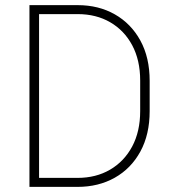

<svg xmlns="http://www.w3.org/2000/svg" viewBox="-20 -731 675 751"><path d="M284.2 -710.9Q365.7 -710.9 429.2 -674.8Q492.7 -638.7 529.1 -572.3Q565.4 -505.9 565.4 -414.6V-296.4Q565.4 -205.1 529.1 -138.4Q492.7 -71.8 429 -35.9Q365.2 0 283.2 0H95.2V-710.9ZM528.3 -296.4V-416Q528.3 -495.6 497.1 -554Q465.8 -612.3 410.9 -644Q356 -675.8 284.2 -675.8H132.8V-35.2H283.2Q355.5 -35.2 410.6 -67.4Q465.8 -99.6 497.1 -158.2Q528.3 -216.8 528.3 -296.4Z"/></svg>

Font: Robert Sans ExtraLight
Style: Regular
Weight: 250
Designer: Christian Robertson (extended by Adam Twardoch)
Foundry: Google
Version: Version 12.135;April 2, 2019;FontCreator 11.5.0.2425 64-bit;